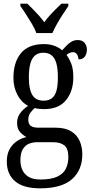

<svg xmlns="http://www.w3.org/2000/svg" viewBox="-20 -786 502 1045"><path d="M198 239Q107 239 62 200.5Q17 162 17 93Q17 54 32 26.5Q47 -1 71.5 -17.5Q96 -34 124 -40Q106 -49 89.5 -67Q73 -85 73 -117Q73 -147 89.5 -169.5Q106 -192 133 -210Q96 -229 74.5 -270.5Q53 -312 53 -361Q53 -447 94 -496.5Q135 -546 219 -546Q251 -546 276.5 -536.5Q302 -527 318 -512Q327 -521 339 -534.5Q351 -548 367 -558Q383 -568 403 -568Q428 -568 440.5 -552.5Q453 -537 453 -516Q453 -495 442.5 -479Q432 -463 407 -463Q407 -478 399 -490Q391 -502 378 -502Q367 -502 358.5 -498Q350 -494 342 -487Q357 -467 368 -439Q379 -411 379 -365Q379 -290 339.5 -241Q300 -192 219 -192Q208 -192 193 -193.5Q178 -195 169 -198Q157 -188 145.5 -172.5Q134 -157 134 -134Q134 -111 147.5 -101Q161 -91 191 -91H283Q335 -91 367 -71.5Q399 -52 413.5 -19Q428 14 428 54Q428 139 372 189Q316 239 198 239ZM200 191Q259 191 292.5 175Q326 159 339 131Q352 103 352 69Q352 23 330.5 5.5Q309 -12 269 -12H182Q159 -12 138.5 -4Q118 4 104.5 25.5Q91 47 91 87Q91 116 102 139.5Q113 163 136.5 177Q160 191 200 191ZM217 -238Q245 -238 262.5 -251.5Q280 -265 287.5 -293Q295 -321 295 -365Q295 -411 287 -440.5Q279 -470 261.5 -484.5Q244 -499 216 -499Q188 -499 170.5 -484Q153 -469 145 -439.5Q137 -410 137 -364Q137 -300 156 -269Q175 -238 217 -238ZM178 -606Q170 -629 154 -655.5Q138 -682 121.5 -708Q105 -734 91 -753V-766H129Q144 -751 160.5 -734.5Q177 -718 192.5 -700.5Q208 -683 221 -665Q234 -683 249.5 -700.5Q265 -718 282 -734.5Q299 -751 314 -766H352V-753Q339 -734 322 -708Q305 -682 290 -655.5Q275 -629 265 -606Z"/></svg>

Font: Noto Serif Condensed
Style: Regular
Weight: 400
Width: 3
Designer: Monotype Design Team
Foundry: Monotype Imaging Inc.
Version: Version 2.015